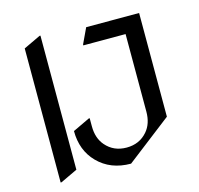

<svg xmlns="http://www.w3.org/2000/svg" viewBox="-111 -875 1049 1013"><g transform="rotate(-15 413.5 -369.0)"><path d="M482.4 19.5Q371.1 19.5 301.8 -51.3Q235.8 -118.7 235.8 -224.6L328.6 -268.6H333.5V-224.6Q333.5 -159.2 368.7 -118.7Q412.1 -68.4 482.4 -68.4Q553.2 -68.4 596.2 -118.7Q631.3 -159.2 631.3 -224.6V-648.4H400.4V-653.3L439.9 -737.3H729V-170.9ZM97.7 19.5V-712.9L190.4 -756.8H195.3V-24.4L102.5 19.5Z"/></g></svg>

Font: Nova Cut
Style: Book
Weight: 400
Version: Version 2.000